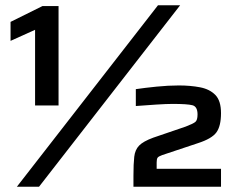

<svg xmlns="http://www.w3.org/2000/svg" viewBox="-20 -708 907 728"><path d="M113 -308V-595L20 -553V-625L141 -685H202V-308ZM44 0 579 -688H663L128 0ZM486 0V-42Q486 -87 489 -113.5Q492 -140 507.5 -156Q523 -172 561 -186L684 -228Q713 -239 721 -246Q729 -253 729 -274Q729 -304 709.5 -309Q690 -314 635 -314Q611 -314 572.5 -311.5Q534 -309 495 -306V-370Q529 -375 573.5 -379.5Q618 -384 658 -384Q702 -384 738.5 -377Q775 -370 796.5 -348Q818 -326 818 -279Q818 -230 800.5 -206Q783 -182 730 -165L595 -120Q581 -115 577.5 -110Q574 -105 574 -92V-68H818V0Z"/></svg>

Font: Saira Expanded SemiBold
Style: Regular
Weight: 600
Width: 7
Designer: Hector Gatti with collaboration of the Omnibus-Type team
Foundry: Omnibus-Type
Version: Version 1.100; ttfautohint (v1.8.3)